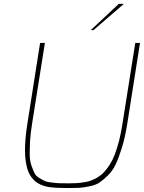

<svg xmlns="http://www.w3.org/2000/svg" viewBox="-20 -950 731 975"><path d="M454.6 -796.9H440.9L583 -930.2H608.9ZM328.6 4.9Q249.5 4.9 217.8 -2Q149.4 -17.1 124.5 -77.1Q106.9 -119.6 106.9 -188.5Q106.9 -245.1 118.7 -319.8L183.6 -731.9H208L142.6 -319.8Q134.8 -270.5 132.3 -231Q130.9 -198.7 130.9 -173.8V-161.6Q131.8 -131.8 139.6 -109.4Q147.5 -86.9 154.8 -71.8Q162.1 -56.2 179.2 -46.4Q195.8 -36.1 208 -30.8Q219.7 -25.4 243.7 -22.9Q268.1 -20 283.2 -19.5Q298.3 -19 326.7 -19Q351.1 -19 368.2 -20Q384.8 -21 406.7 -24.4Q428.2 -27.3 443.8 -33.7Q459.5 -39.6 478 -50.8Q496.1 -62 509.8 -77.6Q523.4 -92.8 538.1 -115.2Q552.2 -137.7 563.5 -167Q574.2 -195.8 584.5 -234.4Q594.2 -272.9 601.6 -319.8L667 -731.9H690.9L626 -319.8Q615.2 -252.4 599.1 -200.2Q583 -147.9 566.9 -114.3Q550.3 -80.1 525.4 -56.6Q500.5 -32.7 481.9 -21Q462.9 -9.3 431.6 -3.4Q400.4 2.9 381.8 3.9Q363.3 4.9 328.6 4.9Z"/></svg>

Font: Squarion Thin
Style: Italic
Weight: 100
Designer: Natanael Gama
Version: Version 1.00;September 12, 2019;FontCreator 11.5.0.2425 64-b